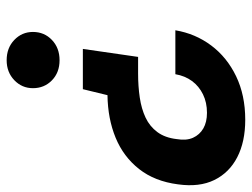

<svg xmlns="http://www.w3.org/2000/svg" viewBox="-110 -642 757 577"><g transform="rotate(90 268.5 -353.5)"><path d="M127 -224 151 -390H201Q239 -390 273 -395Q307 -400 333.5 -412.5Q360 -425 377 -448Q394 -471 398 -506Q403 -535 394 -555Q385 -575 366 -586Q347 -597 319 -597Q288 -597 263.5 -585Q239 -573 223.5 -552Q208 -531 203 -502H71Q81 -562 116.5 -609.5Q152 -657 209 -684.5Q266 -712 340 -712Q406 -712 452.5 -688Q499 -664 521 -619Q543 -574 534 -510Q525 -440 488 -393Q451 -346 394 -322.5Q337 -299 266 -298L248 -224ZM161 5Q124 5 100 -18Q76 -41 76 -74Q76 -108 100 -131Q124 -154 161 -154Q198 -154 221.5 -131Q245 -108 245 -74Q245 -41 221 -18Q197 5 161 5Z"/></g></svg>

Font: DM Sans 36pt ExtraBold
Style: Italic
Weight: 800
Italic angle: -10°
Designer: Colophon Foundry, Jonny Pinhorn
Foundry: Colophon Foundry
Version: Version 4.004;gftools[0.9.30]